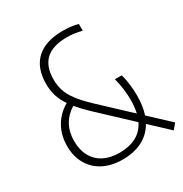

<svg xmlns="http://www.w3.org/2000/svg" viewBox="-175 -883 981 1028"><g transform="rotate(-30 316.0 -369.5)"><path d="M604 10 492.5 -94.5Q463 -43 411.8 -17Q360.5 9 291 9Q223 9 172.5 -17Q122 -43 94.8 -90.8Q67.5 -138.5 67.5 -202Q67.5 -268.5 97 -320.2Q126.5 -372 181 -403.5Q157 -439 146.8 -472.8Q136.5 -506.5 136.5 -546.5Q136.5 -645 192.2 -697Q248 -749 356.5 -749Q402.5 -749 449 -738V-696Q402.5 -708 356 -708Q183 -708 183 -547.5Q183 -509 193.5 -477.2Q204 -445.5 229.8 -410.8Q255.5 -376 302.5 -331.5L478 -167Q486.5 -203.5 486.5 -247.5Q486.5 -280.5 481.8 -316.2Q477 -352 468 -384.5H510.5Q527.5 -321.5 527.5 -248.5Q527.5 -185 511 -136L632 -23ZM462.5 -122.5 274.5 -298.5Q231 -340 204 -372.5Q159.5 -345.5 136.5 -303.5Q113.5 -261.5 113.5 -206.5Q113.5 -152.5 134.8 -113Q156 -73.5 196.5 -52.2Q237 -31 293.5 -31Q418 -31 462.5 -122.5Z"/></g></svg>

Font: Encode Sans Condensed ExLight
Style: Regular
Weight: 275
Width: 3
Designer: Multiple Designers
Foundry: Impallari Type
Version: Version 2.000